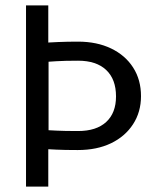

<svg xmlns="http://www.w3.org/2000/svg" viewBox="-20 -687 562 707"><path d="M267.5 -463.5Q217.7 -463.5 188.2 -461.6Q158.8 -459.7 158.8 -459.7V-207.5Q158.8 -207.5 188.2 -206Q217.7 -204.5 267.5 -204.5Q334.8 -204.5 371 -237.8Q407.2 -271 407.2 -332Q407.2 -395.2 371 -429.3Q334.8 -463.5 267.5 -463.5ZM75.8 -524.5Q75.8 -524.5 90.8 -526Q105.8 -527.5 132.2 -529.1Q158.5 -530.7 193.5 -532.2Q228.5 -533.7 267.5 -533.7Q336.8 -533.7 389.2 -508.5Q441.5 -483.3 470.3 -438.2Q499.2 -393.2 499.2 -333Q499.2 -274.5 469.9 -229.5Q440.7 -184.5 388.8 -159.5Q336.8 -134.5 266.5 -134.5Q216.7 -134.5 187.2 -136Q157.8 -137.5 157.8 -137.5V0H75.8ZM75.8 -667H157.8V-494.5H75.8Z"/></svg>

Font: Epunda Slab Light
Style: Regular
Weight: 300
Designer: Simon Atzbach
Foundry: typofactur
Version: Version 1.102